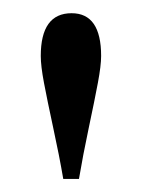

<svg xmlns="http://www.w3.org/2000/svg" viewBox="-20 -734 216 292"><path d="M42 -648.9Q42 -713.9 88.9 -713.9Q133.8 -713.9 133.8 -648.9Q133.8 -634.3 128.9 -608.2Q124 -582 115 -539.6Q106 -497.1 100.1 -461.9H76.2Q70.3 -496.6 61 -539.3Q51.8 -582 46.9 -607.9Q42 -633.8 42 -648.9Z"/></svg>

Font: Vidaloka
Style: Regular
Weight: 400
Designer: Cyreal (www.cyreal.org)
Foundry: Cyreal (www.cyreal.org)
Version: Version 1.011